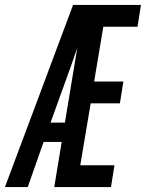

<svg xmlns="http://www.w3.org/2000/svg" viewBox="-48 -755 589 775"><path d="M-28 0 247 -735H521L507 -647H369L332 -426H450L436 -338H318L276 -88H414L400 0H171L201 -182H128L64 0ZM156 -260H214L264 -562Q258 -544 251.5 -526Q245 -508 239 -490Z"/></svg>

Font: Iosevka Semibold Oblique
Style: Regular
Weight: 600
Italic angle: -9°
Monospace: yes
Designer: Belleve Invis
Foundry: Belleve Invis
Version: Version 32.5.0; ttfautohint (v1.8.4)